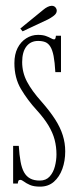

<svg xmlns="http://www.w3.org/2000/svg" viewBox="-20 -650 276 680"><path d="M122 11Q99.5 11 86 5Q72.5 -1 64.8 -7Q57 -13 51.5 -13Q47 -13 45.2 -9.5Q43.5 -6 43 0H26.5V-133.5H46.5Q48.5 -101 52.8 -77.8Q57 -54.5 65.2 -39.8Q73.5 -25 87 -17.8Q100.5 -10.5 121 -10.5Q143 -10.5 156 -25Q169 -39.5 174.5 -61Q180 -82.5 180 -103Q180 -130 173.5 -155Q167 -180 151.5 -205.8Q136 -231.5 110 -260Q77.5 -295.5 54.2 -334.8Q31 -374 31 -426.5Q31 -457.5 42.2 -479.8Q53.5 -502 72.8 -514.2Q92 -526.5 114.5 -526.5Q131.5 -526.5 142.5 -522.5Q153.5 -518.5 160.5 -514.5Q167.5 -510.5 171.5 -510.5Q175 -510.5 176.2 -514Q177.5 -517.5 178 -523.5H196V-394.5H176Q174 -430 169.8 -451.8Q165.5 -473.5 158.2 -485Q151 -496.5 140.5 -500.8Q130 -505 115 -505Q88.5 -505 73.5 -485.5Q58.5 -466 58.5 -430Q58.5 -393.5 75.5 -361Q92.5 -328.5 127 -290Q156 -257 174.8 -228Q193.5 -199 202.2 -171.2Q211 -143.5 211 -114Q211 -80 200.8 -51.8Q190.5 -23.5 170.8 -6.2Q151 11 122 11ZM60 -539 52 -549 133.5 -615.5Q140.5 -621.5 148.5 -625.5Q156.5 -629.5 163.5 -629.5Q168.5 -629.5 172.5 -627.2Q176.5 -625 179 -620Q181 -616.5 181 -612Q181 -602.5 170.8 -594.5Q160.5 -586.5 149.5 -581Z"/></svg>

Font: Imbue 48pt Thin
Style: Regular
Weight: 250
Designer: Tyler Finck
Foundry: Etcetera Type Company
Version: Version 1.102